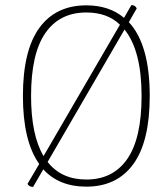

<svg xmlns="http://www.w3.org/2000/svg" viewBox="-20 -721 658 754"><path d="M568 -344Q568 -165 503.5 -76.5Q439 12 319 12Q212 12 150 -56L110 13Q94 13 88 1L134 -77Q70 -167 70 -344Q70 -523 134.5 -611.5Q199 -700 319 -700Q409 -700 467 -651L496 -701Q511 -701 517 -688L486 -634Q568 -546 568 -344ZM151 -108 451 -624Q402 -672 319 -672Q214 -672 158 -591Q102 -510 102 -344Q102 -191 151 -108ZM536 -344Q536 -522 469 -605L167 -85Q221 -16 319 -16Q424 -16 480 -97Q536 -178 536 -344Z"/></svg>

Font: Arima Madurai Thin
Style: Regular
Weight: 250
Designer: Joana Correia and Natanael Gama
Foundry: NDISCOVER
Version: Version 1.019; ttfautohint (v1.5) -l 7 -r 28 -G 50 -x 13 -D 